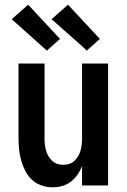

<svg xmlns="http://www.w3.org/2000/svg" viewBox="-20 -791 540 819"><path d="M204 8Q180 8 157 0Q134 -8 116.5 -24Q99 -40 88 -61.5Q77 -83 70.5 -106Q64 -129 61.5 -152.5Q59 -176 59 -200V-520H170V-200Q170 -187 171.5 -174Q173 -161 176.5 -148.5Q180 -136 186.5 -125Q193 -114 202.5 -105Q212 -96 224.5 -92Q237 -88 250 -88Q263 -88 275.5 -92Q288 -96 297.5 -105Q307 -114 313.5 -125Q320 -136 323.5 -148.5Q327 -161 328.5 -174Q330 -187 330 -200V-520H441V0H330V-82Q322 -62 310 -45Q298 -28 281.5 -15.5Q265 -3 245 2.5Q225 8 204 8ZM350 -575 329 -595 200 -709 270 -771 406 -625ZM180 -575 30 -709 100 -771 236 -625Z"/></svg>

Font: Zed Mono
Style: Bold
Weight: 700
Monospace: yes
Designer: Belleve Invis
Foundry: Belleve Invis
Version: Version 1.0.0; ttfautohint (v1.8.4)